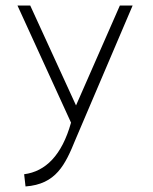

<svg xmlns="http://www.w3.org/2000/svg" viewBox="-20 -471 550 692"><path d="M43 -451 236 -29C203 89 144 147 67 157L72 201C182 193 215 123 252 32L458 -451H412L254 -91L89 -451Z"/></svg>

Font: Charger Sport
Style: HLNrw
Weight: 100
Designer: Jasper
Foundry: Cannot Into Space Fonts
Version: Version 1.1